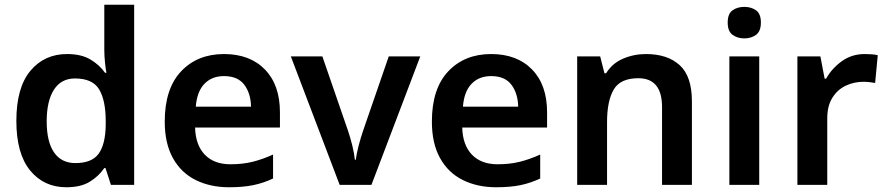

<svg xmlns="http://www.w3.org/2000/svg" viewBox="-20 -780 3742 810"><path d="M260 10Q165 10 107 -61Q49 -132 49 -270Q49 -410 108 -481Q167 -552 263 -552Q323 -552 361.5 -529Q400 -506 423 -473H429Q426 -487 423 -516Q420 -545 420 -570V-760H546V0H448L425 -71H420Q397 -37 359 -13.5Q321 10 260 10ZM298 -92Q368 -92 396.5 -132Q425 -172 426 -253V-269Q426 -356 398.5 -402.5Q371 -449 296 -449Q238 -449 207.5 -401.5Q177 -354 177 -268Q177 -182 208 -137Q239 -92 298 -92Z M925 -552Q1034 -552 1097.5 -487Q1161 -422 1161 -306V-242H803Q805 -168 844 -127.5Q883 -87 952 -87Q1004 -87 1046 -97.5Q1088 -108 1132 -128V-27Q1092 -8 1049 1Q1006 10 946 10Q867 10 805.5 -20.5Q744 -51 709.5 -113Q675 -175 675 -267Q675 -406 744 -479Q813 -552 925 -552ZM925 -459Q874 -459 842.5 -426.5Q811 -394 806 -330H1039Q1038 -386 1010.5 -422.5Q983 -459 925 -459Z M1413 0 1207 -542H1340L1448 -229Q1458 -200 1466.5 -165Q1475 -130 1477 -106H1481Q1484 -131 1493 -165.5Q1502 -200 1512 -229L1620 -542H1753L1547 0Z M2052 -552Q2161 -552 2224.5 -487Q2288 -422 2288 -306V-242H1930Q1932 -168 1971 -127.5Q2010 -87 2079 -87Q2131 -87 2173 -97.5Q2215 -108 2259 -128V-27Q2219 -8 2176 1Q2133 10 2073 10Q1994 10 1932.5 -20.5Q1871 -51 1836.5 -113Q1802 -175 1802 -267Q1802 -406 1871 -479Q1940 -552 2052 -552ZM2052 -459Q2001 -459 1969.5 -426.5Q1938 -394 1933 -330H2166Q2165 -386 2137.5 -422.5Q2110 -459 2052 -459Z M2705 -552Q2796 -552 2847.5 -505Q2899 -458 2899 -353V0H2773V-328Q2773 -450 2673 -450Q2597 -450 2569 -402Q2541 -354 2541 -265V0H2415V-542H2512L2530 -471H2537Q2563 -513 2608.5 -532.5Q2654 -552 2705 -552Z M3120 -751Q3149 -751 3169.5 -736.5Q3190 -722 3190 -685Q3190 -648 3169.5 -633Q3149 -618 3120 -618Q3091 -618 3070.5 -633Q3050 -648 3050 -685Q3050 -722 3070.5 -736.5Q3091 -751 3120 -751ZM3183 -542V0H3057V-542Z M3628 -552Q3641 -552 3656.5 -551Q3672 -550 3683 -547L3672 -430Q3662 -432 3648 -433.5Q3634 -435 3623 -435Q3583 -435 3548 -418.5Q3513 -402 3491.5 -367.5Q3470 -333 3470 -281V0H3344V-542H3441L3459 -448H3465Q3489 -491 3531 -521.5Q3573 -552 3628 -552Z"/></svg>

Font: Noto Sans Ethiopic SemiBold
Style: Regular
Weight: 600
Designer: Monotype Design Team
Foundry: Monotype Imaging Inc.
Version: Version 2.102; ttfautohint (v1.8.4.7-5d5b)